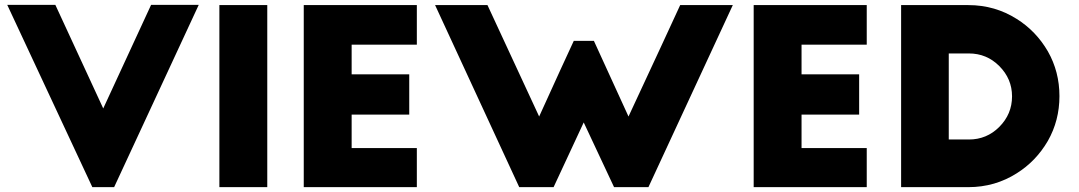

<svg xmlns="http://www.w3.org/2000/svg" viewBox="-20 -771 4445 791"><path d="M602.5 -751Q553.7 -644.5 405.3 -324.2Q355.5 -430.7 208 -751Q158.2 -751 9.8 -751Q97.7 -563.5 360.4 0Q365.2 0 382.8 0Q399.4 0 450.2 0Q537.1 -187.5 798.8 -751Q750 -751 602.5 -751Z M883.8 0Q895.5 0 932.6 0Q969.7 0 1081.1 0Q1081.1 -187.5 1081.1 -750Q1031.2 -750 883.8 -750Q883.8 -703.1 883.8 -561.5Q883.8 -421.9 883.8 0Z M1231.4 0Q1260.7 0 1347.7 0Q1435.5 0 1697.3 0Q1697.3 -40 1697.3 -161.1Q1629.9 -161.1 1428.7 -161.1Q1428.7 -195.3 1428.7 -298.8Q1487.3 -298.8 1666 -298.8Q1666 -340.8 1666 -464.8Q1606.4 -464.8 1428.7 -464.8Q1428.7 -495.1 1428.7 -586.9Q1495.1 -586.9 1697.3 -586.9Q1697.3 -627.9 1697.3 -750Q1581.1 -750 1231.4 -750Q1231.4 -703.1 1231.4 -561.5Q1231.4 -421.9 1231.4 0Z M2509.8 0Q2518.6 0 2544.9 0Q2572.3 0 2651.4 0Q2738.3 -187.5 2999 -750Q2944.3 -750 2782.2 -750Q2729.5 -634.8 2569.3 -291Q2534.2 -369.1 2426.8 -602.5Q2406.2 -602.5 2343.8 -602.5Q2307.6 -525.4 2201.2 -291Q2147.5 -405.3 1988.3 -750Q1934.6 -750 1772.5 -750Q1859.4 -562.5 2119.1 0Q2154.3 0 2260.7 0Q2292 -66.4 2384.8 -266.6Q2416 -200.2 2509.8 0Z M3085 0Q3114.3 0 3201.2 0Q3289.1 0 3550.8 0Q3550.8 -40 3550.8 -161.1Q3483.4 -161.1 3282.2 -161.1Q3282.2 -195.3 3282.2 -298.8Q3340.8 -298.8 3519.5 -298.8Q3519.5 -340.8 3519.5 -464.8Q3460 -464.8 3282.2 -464.8Q3282.2 -495.1 3282.2 -586.9Q3348.6 -586.9 3550.8 -586.9Q3550.8 -627.9 3550.8 -750Q3434.6 -750 3085 -750Q3085 -703.1 3085 -561.5Q3085 -421.9 3085 0Z M3692.4 0Q3702.1 0 3730.5 0Q3791 0 3969.7 0Q4024.4 0 4075.2 -14.6Q4125 -29.3 4168 -56.6Q4248 -106.4 4296.9 -190.4Q4344.7 -274.4 4344.7 -375Q4344.7 -475.6 4296.9 -559.6Q4248 -643.6 4168 -693.4Q4125 -720.7 4075.2 -735.4Q4024.4 -750 3969.7 -750Q3877.9 -750 3692.4 -750Q3692.4 -703.1 3692.4 -561.5Q3692.4 -421.9 3692.4 0ZM3888.7 -550.8Q3909.2 -550.8 3971.7 -550.8Q4044.9 -550.8 4096.7 -499Q4149.4 -446.3 4149.4 -374Q4149.4 -300.8 4096.7 -248Q4044.9 -196.3 3971.7 -196.3Q3943.4 -196.3 3888.7 -196.3Q3888.7 -285.2 3888.7 -550.8Z"/></svg>

Font: Big John
Style: Regular
Weight: 400
Designer: Ion Lucin
Version: Version 1.000